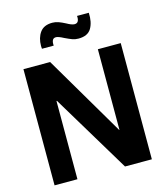

<svg xmlns="http://www.w3.org/2000/svg" viewBox="-132 -1019 964 1119"><g transform="rotate(-15 350.5 -459.0)"><path d="M57 -700H218L504 -214H506V-700H644V1H482L198 -471H195V1H57ZM191 -804Q191 -853 214.5 -885.5Q238 -918 289 -918Q308 -918 326 -911.5Q344 -905 367 -893Q379 -886 391.5 -881Q404 -876 413 -876Q429 -876 435 -888Q441 -900 439 -919H510Q513 -862 491.5 -825.5Q470 -789 414 -789Q394 -789 377.5 -795Q361 -801 334 -814Q302 -831 288 -831Q272 -831 266.5 -818.5Q261 -806 263 -787H192Z"/></g></svg>

Font: Be Vietnam
Style: Bold
Weight: 700
Designer: Gabriel Lam
Foundry: TypeRant
Version: Version 4.000